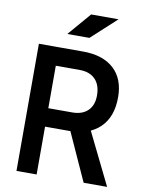

<svg xmlns="http://www.w3.org/2000/svg" viewBox="-97 -964 779 1031"><g transform="rotate(10 293.0 -448.5)"><path d="M168.9 -260.7V-361.3H306.6Q360.8 -361.3 391.1 -390.9Q421.4 -420.4 421.4 -473.6Q421.4 -530.8 391.1 -561.8Q360.8 -592.8 306.6 -592.8H170.9L159.2 -693.4H306.6Q415.5 -693.4 475.1 -638.7Q534.7 -584 534.7 -483.4Q534.7 -377.4 475.1 -319.1Q415.5 -260.7 306.6 -260.7ZM65.9 0V-693.4H175.8V0ZM432.1 0 284.2 -326.2H399.9L560.1 0ZM207 -771.5 314.9 -897H464.4L327.6 -771.5Z"/></g></svg>

Font: Cascadia Code Medium
Style: Regular
Weight: 500
Monospace: yes
Designer: Aaron Bell
Foundry: Saja Typeworks
Version: Version 2407.024